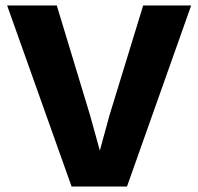

<svg xmlns="http://www.w3.org/2000/svg" viewBox="-20 -680 723 700"><path d="M677 -660 443 0H241L6 -660H187L308 -261L344 -131L379 -259L502 -660Z"/></svg>

Font: Elaine Sans
Style: Bold
Weight: 700
Designer: Wei Huang
Foundry: Wei Huang
Version: Version 2.001;December 24, 2019;FontCreator 12.0.0.2547 64-b